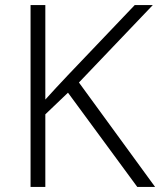

<svg xmlns="http://www.w3.org/2000/svg" viewBox="-20 -734 629 754"><path d="M589 0H519L247 -370L158 -285V0H100V-714H158V-343Q179 -366 200.5 -389.5Q222 -413 245 -437L509 -714H580L290 -410Z"/></svg>

Font: Noto Sans Lao UI Light
Style: Regular
Weight: 300
Designer: Monotype Design Team
Foundry: Monotype Imaging Inc.
Version: Version 2.000; ttfautohint (v1.8.4.7-5d5b)